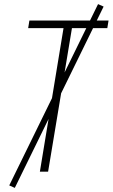

<svg xmlns="http://www.w3.org/2000/svg" viewBox="-20 -835 548 934"><path d="M174 0 289 -698H117L123 -735H508L502 -698H330L214 0ZM52 79 25 67 457 -815 484 -803Z"/></svg>

Font: Iosevka SS04 XLt Obl
Style: Regular
Weight: 200
Italic angle: -9°
Monospace: yes
Designer: Belleve Invis
Foundry: Belleve Invis
Version: Version 19.0.0; ttfautohint (v1.8.4)